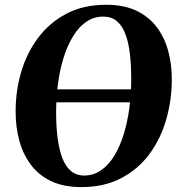

<svg xmlns="http://www.w3.org/2000/svg" viewBox="-20 -773 756 804"><path d="M321 10.5Q245.5 10.5 193 -15Q140.5 -40.5 108 -84.8Q75.5 -129 60.5 -185.5Q45.5 -242 45.5 -304Q45 -390.5 68.5 -470.8Q92 -551 139.5 -614.5Q187 -678 258 -715.5Q329 -753 424.5 -753Q500 -753 552.5 -727.5Q605 -702 637.5 -658Q670 -614 684.8 -558Q699.5 -502 699.5 -441.5Q699.5 -354.5 676.2 -273.2Q653 -192 605.8 -128Q558.5 -64 487.2 -26.8Q416 10.5 321 10.5ZM332.5 -38Q371 -38 402.5 -59.5Q434 -81 457.8 -119.5Q481.5 -158 497.5 -209Q513.5 -260 521.5 -319.5Q529.5 -379 529.5 -442.5Q529.5 -501 523.8 -548.8Q518 -596.5 504.8 -631.2Q491.5 -666 468.8 -684.8Q446 -703.5 412 -703.5Q373.5 -703.5 342 -682.2Q310.5 -661 286.8 -622.5Q263 -584 247 -533.5Q231 -483 223 -424.2Q215 -365.5 215 -303Q215 -244 221.2 -195.2Q227.5 -146.5 241 -111.2Q254.5 -76 277 -57Q299.5 -38 332.5 -38ZM678 -399 670 -344.5H73L81 -399Z"/></svg>

Font: Merriweather 60pt ExtraBold
Style: Italic
Weight: 800
Italic angle: -7.8°
Version: Version 2.101